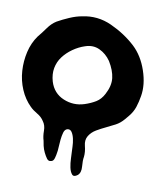

<svg xmlns="http://www.w3.org/2000/svg" viewBox="-35 -751 324 383"><g transform="rotate(5 127.0 -559.5)"><path d="M68 -583Q73 -560 93 -549.5Q113 -539 135 -544Q148 -547 158 -552Q168 -557 175 -568Q186 -585 185.5 -600.5Q185 -616 176 -634Q168 -648 155 -655.5Q142 -663 126 -659Q113 -656 101 -649Q89 -642 80.5 -632.5Q72 -623 68.5 -610.5Q65 -598 68 -583ZM29 -529Q17 -543 11 -561.5Q5 -580 5.5 -599.5Q6 -619 12 -637.5Q18 -656 30 -670Q38 -678 46.5 -688Q55 -698 65 -703Q76 -708 89.5 -712.5Q103 -717 115 -718Q146 -722 173.5 -706.5Q201 -691 221 -669Q238 -650 245 -621.5Q252 -593 246 -570Q243 -558 238.5 -547.5Q234 -537 225 -528L218 -521Q210 -513 200.5 -509Q191 -505 181.5 -501.5Q172 -498 162.5 -493.5Q153 -489 147 -481Q141 -473 143 -461Q145 -449 143 -439Q141 -432 141 -419.5Q141 -407 134 -402Q126 -397 122.5 -402Q119 -407 118 -415.5Q117 -424 117.5 -433.5Q118 -443 118 -446Q118 -449 118.5 -457Q119 -465 118 -473Q117 -481 114 -486.5Q111 -492 105 -491Q100 -490 97.5 -483.5Q95 -477 93.5 -469Q92 -461 91 -453.5Q90 -446 89 -443Q88 -438 85.5 -431.5Q83 -425 78 -425Q73 -424 70 -429Q67 -434 64.5 -440.5Q62 -447 61 -454Q60 -461 60 -464Q58 -473 59 -484Q60 -495 55 -503Q51 -511 42.5 -517Q34 -523 29 -529Z"/></g></svg>

Font: Double Feature
Style: Regular
Weight: 400
Designer: David Shetterly
Foundry: David Shetterly
Version: Version 2.100 1997 initial release